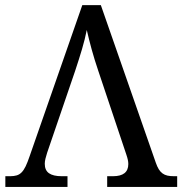

<svg xmlns="http://www.w3.org/2000/svg" viewBox="-20 -734 716 754"><path d="M376 -713.9 591.8 -95.2Q597.2 -79.6 603.5 -69.3Q609.9 -59.1 618.2 -53Q626.5 -46.9 637.5 -44.4Q648.4 -42 663.1 -42H675.8V0H400.9V-42H423.8Q483.9 -42 483.9 -89.8Q483.9 -98.1 481.9 -106.9Q480 -115.7 476.1 -127L366.2 -455.1Q351.1 -499.5 340.1 -539.6Q329.1 -579.6 320.8 -616.2Q313.5 -579.6 302 -540.8Q290.5 -502 274.9 -455.1L165 -133.8Q161.1 -122.1 158.4 -110.6Q155.8 -99.1 155.8 -90.8Q155.8 -65.4 172.4 -53.7Q189 -42 222.2 -42H245.1V0H1V-42H20Q34.7 -42 45.4 -45.2Q56.2 -48.3 64.7 -56.9Q73.2 -65.4 80.6 -80.6Q87.9 -95.7 96.2 -120.1L303.2 -713.9Z"/></svg>

Font: Droid-TTFautohint Serif
Style: Regular
Weight: 400
Foundry: Ascender Corporation
Version: Version 1.00; ttfautohint (v1.00rc1.4-1a1c-dirty) -l 8 -r 50